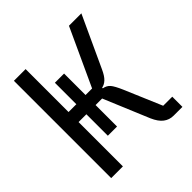

<svg xmlns="http://www.w3.org/2000/svg" viewBox="-187 -836 974 974"><g transform="rotate(-45 300.0 -349.0)"><path d="M200 -318H144V0H60V-698H144V-390H200V-544H266V-390H313L455 -698H544L417 -423Q402 -390 386 -375Q370 -360 352 -357V-352Q375 -348 388.5 -332.5Q402 -317 421 -273L506 -73H571V0H508Q478 0 455 -17.5Q432 -35 415 -74L313 -318H266V-164H200Z"/></g></svg>

Font: Lilex
Style: Regular
Weight: 400
Monospace: yes
Designer: Mike Abbink, Paul van der Laan, Pieter van Rosmalen, Mikhael Khrustik
Foundry: Mikhael Khrustik
Version: Version 2.510